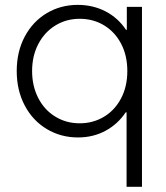

<svg xmlns="http://www.w3.org/2000/svg" viewBox="-20 -542 663 768"><path d="M486.3 205.1V-92.8H482.9Q451.2 -45.4 401.9 -18.8Q352.5 7.8 292 7.8Q223.1 7.8 167 -25.9Q110.8 -59.6 78.9 -120.1Q46.9 -180.7 46.9 -257.8Q46.9 -335.4 79.1 -395.8Q111.3 -456.1 167 -489.3Q222.7 -522.5 291 -522.5Q351.6 -522.5 401.9 -496.6Q452.1 -470.7 483.9 -422.9H487.3V-514.6H547.9V205.1ZM489.3 -257.8Q489.3 -319.8 464.4 -367.2Q439.5 -414.6 396.2 -440.7Q353 -466.8 298.8 -466.8Q245.1 -466.8 201.7 -440.2Q158.2 -413.6 133.3 -366Q108.4 -318.4 108.4 -257.8Q108.4 -198.2 132.8 -150.4Q157.2 -102.5 200.9 -75.7Q244.6 -48.8 298.8 -48.8Q352.1 -48.8 395.5 -74.7Q439 -100.6 464.1 -148.2Q489.3 -195.8 489.3 -257.8Z"/></svg>

Font: Reddit Sans Chocolate Light
Style: Regular
Weight: 300
Designer: Stephen Hutchings
Foundry: Reddit
Version: Version 1.013